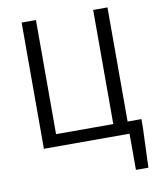

<svg xmlns="http://www.w3.org/2000/svg" viewBox="-100 -810 910 1097"><g transform="rotate(-10 355.5 -261.0)"><path d="M599.6 -70.3H679.7V-21.5L670.9 210H598.6V0H101.6V-732.4H184.6V-70.3H516.6V-732.4H599.6Z"/></g></svg>

Font: Gen Shin Gothic Normal
Style: Regular
Weight: 300
Designer: [Source Han Sans]
Ryoko NISHIZUKA  (kana & ideographs); Paul D. Hunt (Latin, Greek & Cyrillic); Wenlong ZHANG  (bopomofo
Version: Version 1.002.20150607